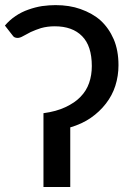

<svg xmlns="http://www.w3.org/2000/svg" viewBox="-24 -746 525 766"><path d="M26.4 -604.5 -4.4 -644Q14.2 -666 38.1 -682.1Q62 -698.2 88.9 -707.5Q116.2 -717.3 143.6 -721.7Q173.3 -725.6 197.3 -725.6Q252.9 -725.6 296.9 -710Q345.2 -692.9 377 -664.6Q410.2 -634.3 429.7 -589.4Q448.7 -544.9 448.7 -485.8Q448.7 -442.9 436 -403.3Q423.8 -365.2 398.4 -332.5Q373 -299.8 338.4 -275.9Q303.2 -251.5 256.3 -237.8V0H149.4V-294.4Q200.7 -301.3 236.8 -318.4Q274.4 -335.9 296.9 -359.4Q320.8 -383.8 331.5 -415Q342.3 -445.8 342.3 -482.4Q342.3 -562.5 303.7 -601.6Q265.1 -641.1 194.3 -641.1Q165 -641.1 139.2 -633.8Q119.1 -627.4 98.6 -618.2Q91.8 -614.7 80.3 -608.4Q68.8 -602.1 68.4 -602.1Q55.7 -594.7 46.4 -594.7Q32.2 -594.7 26.4 -604.5Z"/></svg>

Font: Lato-SemiBold
Style: Regular
Weight: 500
Designer: Lukasz Dziedzic with Adam Twardoch and Botio Nikoltchev
Foundry: tyPoland Lukasz Dziedzic
Version: ""